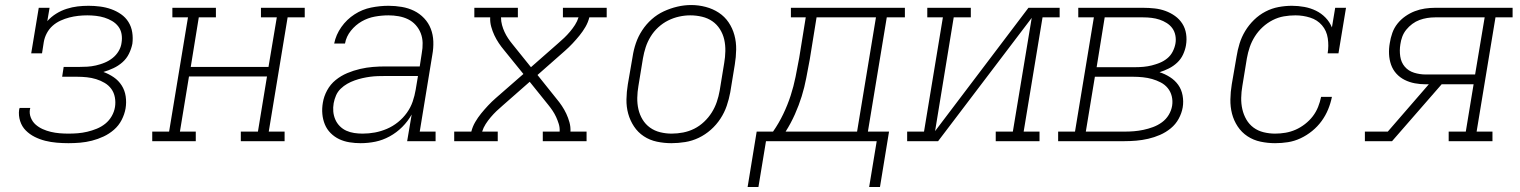

<svg xmlns="http://www.w3.org/2000/svg" viewBox="-20 -561 6040 763"><path d="M252 8Q229 8 205.5 6Q182 4 160 -1.5Q138 -7 118 -17Q98 -27 82.5 -42.5Q67 -58 60 -80Q53 -102 56 -125Q57 -127 57 -128.5Q57 -130 58 -132H100Q100 -131 100 -129.5Q100 -128 99 -127Q96 -110 102.5 -93.5Q109 -77 121.5 -66Q134 -55 149.5 -48Q165 -41 182 -37Q199 -33 216.5 -31.5Q234 -30 252 -30Q271 -30 289.5 -31.5Q308 -33 327 -37.5Q346 -42 364.5 -49.5Q383 -57 398.5 -69.5Q414 -82 424 -99.5Q434 -117 437 -136Q440 -155 436.5 -174Q433 -193 422.5 -207.5Q412 -222 396 -231.5Q380 -241 362 -246.5Q344 -252 325 -254Q306 -256 286 -256H227L233 -295H293Q310 -295 327 -296Q344 -297 361.5 -301Q379 -305 396 -312Q413 -319 427.5 -330.5Q442 -342 451.5 -358Q461 -374 463 -391Q466 -409 463 -426Q460 -443 450 -456Q440 -469 425.5 -477.5Q411 -486 395 -491Q379 -496 361.5 -498Q344 -500 327 -500Q309 -500 291 -498Q273 -496 255.5 -491.5Q238 -487 220.5 -479Q203 -471 189 -458.5Q175 -446 166 -429Q157 -412 154 -394L147 -349H104L134 -530H177L168 -477Q183 -494 203 -506.5Q223 -519 245 -526Q267 -533 288.5 -535.5Q310 -538 332 -538Q355 -538 378 -535Q401 -532 422 -524.5Q443 -517 461 -504.5Q479 -492 490.5 -473.5Q502 -455 505.5 -432.5Q509 -410 506 -387Q502 -367 492.5 -347.5Q483 -328 466.5 -313.5Q450 -299 430.5 -290Q411 -281 391 -275Q413 -267 432 -254Q451 -241 463.5 -221.5Q476 -202 479.5 -178Q483 -154 479 -130Q475 -107 463.5 -84.5Q452 -62 433 -45.5Q414 -29 391.5 -18.5Q369 -8 345.5 -2Q322 4 298.5 6Q275 8 252 8Z M585 0V-38H652L727 -492H665V-530H838V-492H770L738 -295H1047L1080 -492H1017V-530H1191V-492H1123L1048 -38H1111V0H937V-38H1005L1041 -257H731L695 -38H758V0Z M1413 8Q1391 8 1369 4.5Q1347 1 1328 -8Q1309 -17 1294 -32Q1279 -47 1271 -66.5Q1263 -86 1261 -108Q1259 -130 1263 -153Q1267 -178 1280 -202Q1293 -226 1314 -243Q1335 -260 1360 -270.5Q1385 -281 1411 -287Q1437 -293 1462 -295Q1487 -297 1513 -297H1648L1656 -349Q1660 -370 1659.5 -390.5Q1659 -411 1652 -429Q1645 -447 1632 -461.5Q1619 -476 1601.5 -484.5Q1584 -493 1564 -496.5Q1544 -500 1524 -500Q1497 -500 1469.5 -495Q1442 -490 1417.5 -476Q1393 -462 1374.5 -439Q1356 -416 1351 -388H1308Q1315 -423 1336.5 -453.5Q1358 -484 1389 -504Q1420 -524 1455 -531Q1490 -538 1524 -538Q1551 -538 1577 -533.5Q1603 -529 1625.5 -518Q1648 -507 1665.5 -488.5Q1683 -470 1692 -446.5Q1701 -423 1702 -396.5Q1703 -370 1698 -343L1648 -38H1711V0H1598L1616 -106Q1601 -79 1578.5 -56.5Q1556 -34 1528.5 -19Q1501 -4 1472 2Q1443 8 1413 8ZM1421 -30Q1446 -30 1470 -34.5Q1494 -39 1517.5 -49Q1541 -59 1561.5 -75.5Q1582 -92 1597 -113Q1612 -134 1620 -157.5Q1628 -181 1632 -205L1641 -259H1513Q1497 -259 1481.5 -258.5Q1466 -258 1451 -256Q1436 -254 1420.5 -250.5Q1405 -247 1389.5 -241.5Q1374 -236 1360 -228Q1346 -220 1334 -208.5Q1322 -197 1315.5 -182Q1309 -167 1306 -151Q1303 -134 1304.5 -117.5Q1306 -101 1312.5 -86Q1319 -71 1330.5 -59.5Q1342 -48 1356.5 -41.5Q1371 -35 1387.5 -32.5Q1404 -30 1421 -30Z M1785 0V-38H1853Q1858 -58 1868.5 -76Q1879 -94 1892 -110Q1905 -126 1919.5 -141.5Q1934 -157 1950 -171L2060 -267L1983 -362Q1972 -375 1962 -390Q1952 -405 1944.5 -421Q1937 -437 1932 -455Q1927 -473 1928 -492H1865V-530H2038V-492H1971Q1971 -476 1975 -461.5Q1979 -447 1985 -434Q1991 -421 1999 -409Q2007 -397 2016 -386L2090 -294L2197 -388Q2210 -399 2222 -410.5Q2234 -422 2245 -435Q2256 -448 2265 -462Q2274 -476 2279 -492H2217V-530H2391V-492H2322Q2317 -472 2306.5 -454Q2296 -436 2283 -420Q2270 -404 2255.5 -388.5Q2241 -373 2225 -359L2116 -263L2192 -168Q2203 -155 2213 -140Q2223 -125 2230.5 -109Q2238 -93 2243 -75Q2248 -57 2247 -38H2311V0H2137V-38H2204Q2205 -54 2200.5 -68.5Q2196 -83 2190 -96Q2184 -109 2176 -121Q2168 -133 2159 -144L2085 -236L1978 -142Q1965 -131 1953 -119.5Q1941 -108 1930 -95Q1919 -82 1910 -68Q1901 -54 1896 -38H1958V0Z M2648 8Q2619 8 2590.5 2Q2562 -4 2538.5 -19.5Q2515 -35 2499.5 -58.5Q2484 -82 2476.5 -109Q2469 -136 2469.5 -166Q2470 -196 2475 -226L2494 -336Q2498 -363 2507 -389.5Q2516 -416 2532 -440.5Q2548 -465 2570 -484.5Q2592 -504 2618 -516Q2644 -528 2671.5 -534.5Q2699 -541 2727 -541Q2756 -541 2784.5 -533.5Q2813 -526 2836.5 -510.5Q2860 -495 2875.5 -472Q2891 -449 2898.5 -421.5Q2906 -394 2905.5 -364Q2905 -334 2900 -304L2882 -194Q2877 -167 2868 -140.5Q2859 -114 2843 -89.5Q2827 -65 2805 -45.5Q2783 -26 2757 -13.5Q2731 -1 2703 3.5Q2675 8 2648 8ZM2649 -30Q2672 -30 2695 -34.5Q2718 -39 2739 -49.5Q2760 -60 2778 -77Q2796 -94 2808.5 -114Q2821 -134 2828.5 -156Q2836 -178 2840 -201L2858 -311Q2862 -334 2862.5 -358Q2863 -382 2858 -404Q2853 -426 2841 -445Q2829 -464 2811 -476.5Q2793 -489 2770 -494.5Q2747 -500 2723 -500Q2701 -500 2678.5 -495Q2656 -490 2635 -479.5Q2614 -469 2596 -452.5Q2578 -436 2565.5 -415.5Q2553 -395 2546 -373.5Q2539 -352 2535 -329L2517 -219Q2513 -196 2512.5 -172.5Q2512 -149 2517 -127Q2522 -105 2533.5 -86Q2545 -67 2563 -54Q2581 -41 2603.5 -35.5Q2626 -30 2649 -30Z M2994 182H2951L2987 -38H3052Q3075 -71 3092.5 -107.5Q3110 -144 3122 -181Q3134 -218 3141.5 -255.5Q3149 -293 3156 -331L3182 -492H3123V-530H3576V-492H3504L3429 -38H3513L3477 182H3434L3464 0H3024ZM3386 -38 3461 -492H3225L3198 -325Q3191 -288 3184 -251Q3177 -214 3166 -178.5Q3155 -143 3139 -107Q3123 -71 3102 -38Z M3585 0V-38H3652L3727 -492H3665V-530H3838V-492H3770L3696 -40L4067 -530H4191V-492H4123L4048 -38H4111V0H3937V-38H4005L4080 -490L3708 0Z M4185 0V-38H4252L4327 -492H4265V-530H4523Q4546 -530 4568.5 -527.5Q4591 -525 4611.5 -517.5Q4632 -510 4649.5 -497.5Q4667 -485 4678.5 -467Q4690 -449 4693.5 -426.5Q4697 -404 4693 -381Q4690 -363 4681.5 -344.5Q4673 -326 4658 -312Q4643 -298 4625 -289Q4607 -280 4588 -274Q4610 -267 4629.5 -254.5Q4649 -242 4662 -224Q4675 -206 4679.5 -182Q4684 -158 4680 -134Q4676 -111 4664 -89Q4652 -67 4632.5 -51Q4613 -35 4590 -25Q4567 -15 4543 -9.5Q4519 -4 4495.5 -2Q4472 0 4449 0ZM4338 -294H4492Q4508 -294 4524.5 -295.5Q4541 -297 4557 -301Q4573 -305 4589 -311.5Q4605 -318 4618.5 -329Q4632 -340 4640 -355.5Q4648 -371 4651 -387Q4654 -403 4651 -419.5Q4648 -436 4639 -448.5Q4630 -461 4616.5 -469.5Q4603 -478 4588 -483Q4573 -488 4556.5 -490Q4540 -492 4523 -492H4370ZM4295 -38H4449Q4468 -38 4486.5 -39.5Q4505 -41 4524 -45Q4543 -49 4562 -56Q4581 -63 4597.5 -75Q4614 -87 4624.5 -104.5Q4635 -122 4638 -141Q4641 -160 4636.5 -178.5Q4632 -197 4620.5 -211Q4609 -225 4592.5 -233.5Q4576 -242 4558.5 -247Q4541 -252 4521.5 -254Q4502 -256 4483 -256H4331Z M5047 8Q5018 8 4989.5 2Q4961 -4 4937.5 -19.5Q4914 -35 4898.5 -58.5Q4883 -82 4876 -109Q4869 -136 4869.5 -166Q4870 -196 4875 -226L4894 -336Q4898 -362 4906 -388Q4914 -414 4928.5 -438Q4943 -462 4963.5 -482Q4984 -502 5009 -515Q5034 -528 5061 -533Q5088 -538 5114 -538Q5139 -538 5163.5 -533.5Q5188 -529 5209.5 -518.5Q5231 -508 5247.5 -491Q5264 -474 5273 -452L5286 -530H5329L5299 -349H5256Q5261 -379 5256.5 -409Q5252 -439 5233.5 -460.5Q5215 -482 5186.5 -491Q5158 -500 5128 -500Q5105 -500 5082 -496Q5059 -492 5037.5 -481Q5016 -470 4998 -453.5Q4980 -437 4967 -416.5Q4954 -396 4946.5 -374Q4939 -352 4935 -329L4917 -219Q4913 -196 4912.5 -172.5Q4912 -149 4917 -127Q4922 -105 4933 -86Q4944 -67 4961.5 -54Q4979 -41 5001.5 -35.5Q5024 -30 5047 -30Q5068 -30 5088.5 -33.5Q5109 -37 5128.5 -45.5Q5148 -54 5166 -68Q5184 -82 5197 -99Q5210 -116 5218 -136Q5226 -156 5230 -176H5273Q5268 -151 5258 -126.5Q5248 -102 5232 -80Q5216 -58 5194.5 -40.5Q5173 -23 5148.5 -11.5Q5124 0 5098.5 4Q5073 8 5047 8Z M5404 0V-38H5495L5658 -226H5646Q5624 -226 5602.5 -230Q5581 -234 5562 -243.5Q5543 -253 5529 -268.5Q5515 -284 5508 -304Q5501 -324 5500 -346Q5499 -368 5503 -390Q5506 -410 5513 -430Q5520 -450 5533.5 -467Q5547 -484 5565 -496.5Q5583 -509 5602.5 -516.5Q5622 -524 5642.5 -527Q5663 -530 5683 -530H5991V-492H5923L5848 -38H5911V0H5737V-38H5805L5836 -226H5709L5512 0ZM5646 -265H5842L5880 -492H5683Q5667 -492 5651.5 -489.5Q5636 -487 5621 -481.5Q5606 -476 5592.5 -466Q5579 -456 5568.5 -443Q5558 -430 5552.5 -415Q5547 -400 5545 -385Q5541 -361 5544.5 -337Q5548 -313 5562.5 -296Q5577 -279 5599.5 -272Q5622 -265 5646 -265Z"/></svg>

Font: Iosevka Curly Slab XLtExObl
Style: Regular
Weight: 200
Width: 7
Italic angle: -9°
Monospace: yes
Designer: Belleve Invis
Foundry: Belleve Invis
Version: Version 11.0.0; ttfautohint (v1.8.3)